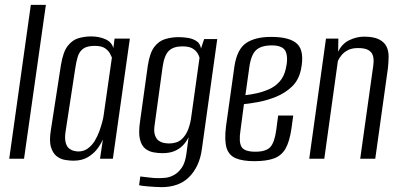

<svg xmlns="http://www.w3.org/2000/svg" viewBox="-20 -654 1646 791"><path d="M18 0 107 -634H169L79 0Z M282 8Q268 8 249 5Q230 2 214 -10Q198 -22 190 -48Q182 -74 190 -121L231 -386Q240 -441 259.5 -465.5Q279 -490 304.5 -497Q330 -504 355 -504Q388 -504 414 -492.5Q440 -481 447 -456L452 -495H515L445 0H392L404 -80Q396 -61 381 -41Q366 -21 342 -6.5Q318 8 282 8ZM303 -30Q325 -30 342 -42.5Q359 -55 370.5 -74Q382 -93 389.5 -114Q397 -135 401.5 -152.5Q406 -170 407 -179L441 -417Q439 -422 433 -433.5Q427 -445 413 -455Q399 -465 370 -465Q339 -465 323 -453.5Q307 -442 300.5 -421Q294 -400 290 -372L250 -111Q246 -84 250.5 -67Q255 -50 264.5 -42.5Q274 -35 284.5 -32.5Q295 -30 303 -30Z M646 117Q634 117 619 116Q604 115 590 114Q576 113 566 111.5Q556 110 553 109L558 73Q570 74 592 77Q614 80 632 80Q644 80 661 78.5Q678 77 696 67.5Q714 58 728.5 37.5Q743 17 748 -21L757 -89Q748 -70 733.5 -55Q719 -40 698.5 -31.5Q678 -23 649 -23Q631 -23 612 -26.5Q593 -30 578 -42Q563 -54 556.5 -80.5Q550 -107 557 -154L589 -384Q597 -436 615.5 -460.5Q634 -485 660.5 -493Q687 -501 716 -501Q737 -501 756.5 -497.5Q776 -494 790.5 -484Q805 -474 808 -454L821 -493H875L812 -42Q807 -3 793 26.5Q779 56 758 76.5Q737 97 708.5 107Q680 117 646 117ZM676 -63Q709 -63 727.5 -79.5Q746 -96 755.5 -121.5Q765 -147 768 -173L802 -416Q800 -425 793 -436Q786 -447 772 -455Q758 -463 731 -463Q695 -463 676 -445Q657 -427 650 -379L617 -139Q613 -113 618.5 -97Q624 -81 634.5 -74Q645 -67 656.5 -65Q668 -63 676 -63Z M1028 10Q980 10 951.5 -2Q923 -14 913.5 -44.5Q904 -75 911 -133L946 -382Q957 -452 994.5 -477Q1032 -502 1097 -502Q1176 -502 1205.5 -472Q1235 -442 1220 -368Q1211 -324 1182.5 -297Q1154 -270 1116.5 -255Q1079 -240 1043 -233.5Q1007 -227 985 -225L971 -119Q963 -69 975 -49Q987 -29 1032 -29Q1076 -29 1093.5 -48Q1111 -67 1118 -118L1126 -178H1188L1181 -126Q1173 -71 1156.5 -42Q1140 -13 1109 -1.5Q1078 10 1028 10ZM991 -262Q1011 -264 1036.5 -269.5Q1062 -275 1087.5 -286Q1113 -297 1131.5 -317.5Q1150 -338 1157 -369Q1168 -414 1157.5 -440.5Q1147 -467 1100 -467Q1056 -467 1035 -447.5Q1014 -428 1007 -376Z M1254 0 1323 -495H1374L1373 -441Q1389 -474 1419 -488.5Q1449 -503 1480 -503Q1519 -503 1541 -492Q1563 -481 1572 -463Q1581 -445 1581 -421.5Q1581 -398 1578 -372L1526 0H1464L1515 -364Q1518 -381 1519 -397.5Q1520 -414 1515.5 -427Q1511 -440 1497 -448Q1483 -456 1455 -456Q1429 -456 1412.5 -447Q1396 -438 1386.5 -426Q1377 -414 1372 -403L1316 0Z"/></svg>

Font: Alumni Sans
Style: Italic
Weight: 400
Italic angle: -8°
Version: Version 1.016